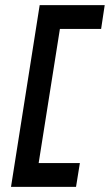

<svg xmlns="http://www.w3.org/2000/svg" viewBox="-20 -660 429 750"><path d="M23 70H277L292 -23H131L214 -547H375L389 -640H135Z"/></svg>

Font: Charger Pro
Style: ExBdSuExtObl
Weight: 400
Designer: Jasper
Foundry: Cannot Into Space Fonts
Version: Version 1.09